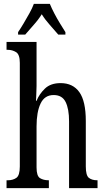

<svg xmlns="http://www.w3.org/2000/svg" viewBox="-20 -978 549 998"><path d="M14 0V-41H21Q47 -41 65 -53.5Q83 -66 83 -113V-651Q83 -695 63.5 -707Q44 -719 21 -719H14V-760H170V-531Q170 -507 168.5 -483.5Q167 -460 167 -454H170Q184 -489 213.5 -517.5Q243 -546 295 -546Q359 -546 392.5 -499Q426 -452 426 -349V-113Q426 -66 442 -53.5Q458 -41 485 -41H487V0H339V-347Q339 -412 321 -448Q303 -484 259 -484Q212 -484 191 -440Q170 -396 170 -321V-108Q170 -63 188 -52Q206 -41 232 -41H234V0ZM74 -811Q87 -830 102.5 -856Q118 -882 133 -909Q148 -936 156 -958H239Q248 -936 262 -909Q276 -882 292 -856Q308 -830 320 -811V-798H283Q262 -823 238.5 -849Q215 -875 197 -904Q179 -875 155.5 -849Q132 -823 111 -798H74Z"/></svg>

Font: Noto Serif ExtraCondensed
Style: Regular
Weight: 400
Width: 2
Designer: Monotype Design Team
Foundry: Monotype Imaging Inc.
Version: Version 2.015